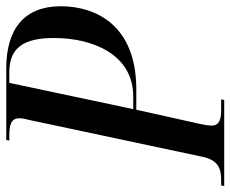

<svg xmlns="http://www.w3.org/2000/svg" viewBox="-110 -672 754 629"><g transform="rotate(-90 267.5 -357.0)"><path d="M-27 0H255L257 -10H223C191 -10 171 -16 171 -42C171 -49 173 -63 176 -77L223 -288H290C502 -288 562 -423 562 -535C562 -655 488 -714 358 -714H124L122 -704H138C173 -704 195 -698 195 -672C195 -665 194 -654 190 -641L69 -72C58 -19 30 -10 -8 -10H-25ZM266 -298H225L311 -704H346C426 -704 458 -657 458 -558C458 -430 404 -298 266 -298Z"/></g></svg>

Font: Noto Serif Display Condensed Medium
Style: Italic
Weight: 500
Width: 3
Italic angle: -12°
Designer: Monotype Design Team
Foundry: Monotype Imaging Inc.
Version: Version 2.009